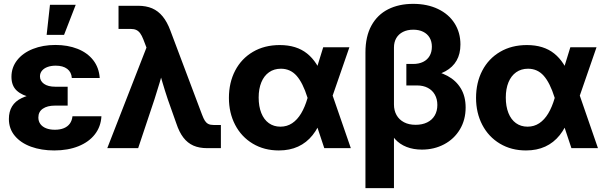

<svg xmlns="http://www.w3.org/2000/svg" viewBox="-20 -757 3100 981"><path d="M25.4 -149.1Q25.4 -224.5 90.1 -255.5Q154.8 -286.5 260.5 -286.5H325.7V-217.4H260.5Q221.9 -217.4 198.9 -201.7Q176 -186 176 -156.7Q176 -137.5 186.2 -123.4Q196.5 -109.3 215.4 -101.7Q234.4 -94.1 260.4 -94.1Q287.1 -94.1 306.4 -102.1Q325.7 -110.1 336.8 -125.4Q347.9 -140.8 350.3 -162.8H498.2Q495.4 -110.2 464.9 -70.8Q434.5 -31.5 380.8 -9.9Q327.1 11.7 257.2 11.7Q191.5 11.7 138.9 -7.3Q86.3 -26.4 55.9 -62.7Q25.4 -99 25.4 -149.1ZM267.8 -250.2Q189.1 -250.2 141.2 -259.4Q93.4 -268.6 65.9 -293.7Q38.5 -318.8 38.5 -364.6Q38.5 -412.5 67.7 -449.6Q96.9 -486.7 148.1 -507Q199.3 -527.3 263.1 -527.3Q325.9 -527.3 376 -507.6Q426.2 -487.8 456.1 -449.8Q485.9 -411.7 489.5 -358.4H347Q345 -388.7 323.4 -405.1Q301.8 -421.5 264.8 -421.5Q241.4 -421.5 223.1 -414.9Q204.9 -408.3 194.5 -395.8Q184.2 -383.3 184.2 -366.7Q184.2 -343.5 204.7 -328.7Q225.2 -313.9 263.1 -313.9H325.7V-250.2ZM235.3 -732.5H366.9L307.3 -578.8H218.3Z M728.4 -513.9 712.4 -555.7Q704.7 -575.4 696.2 -587Q687.7 -598.6 676.3 -603.9Q664.8 -609.2 648.1 -609.2H585.6V-727.5H685.6Q726.7 -727.5 757.5 -714.3Q788.3 -701 811.1 -673.1Q834 -645.3 850.4 -601L1012 -171.9Q1020 -150.4 1027.1 -139.6Q1034.1 -128.9 1044.5 -123.6Q1054.9 -118.4 1071.9 -118.4H1108.6V0H1039.1Q997.9 0 968.1 -13.1Q938.3 -26.3 917 -54Q895.7 -81.6 880.8 -126.6L837.1 -250Q822.9 -292.4 809.9 -336.6Q796.8 -380.8 782.3 -435.9H824.8Q794 -325.7 769.4 -250L685.9 0H528.1Z M1149.6 -256.8Q1149.6 -334.9 1181.5 -396.2Q1213.5 -457.6 1272.5 -492.2Q1331.4 -526.8 1409.4 -526.8Q1495 -526.8 1549 -483.5Q1603 -440.3 1630.9 -356.6H1656.8L1676.6 -277.4L1772.5 0H1636.9L1550.8 -259Q1527.3 -333.9 1495.4 -369.9Q1463.4 -405.9 1415.2 -405.9Q1380.3 -405.9 1354.6 -387.8Q1329 -369.8 1315.3 -336.6Q1301.6 -303.3 1301.6 -258.6Q1301.6 -213.5 1315 -179.7Q1328.4 -146 1353.5 -127.9Q1378.6 -109.8 1412.9 -109.8Q1446.2 -109.8 1472.6 -127.3Q1499 -144.9 1518.5 -177.4Q1538 -209.9 1551.4 -256.1L1631.4 -515.6H1765.2L1675.4 -256.1L1654.5 -163.3H1628.5Q1608.2 -105.4 1577.2 -66.6Q1546.2 -27.8 1503.2 -8.1Q1460.2 11.7 1404.7 11.7Q1329.7 11.7 1271.6 -23Q1213.5 -57.8 1181.5 -119Q1149.6 -180.2 1149.6 -256.8Z M1847.2 -489.2Q1847.2 -570.6 1877.7 -626.3Q1908.3 -681.9 1963.2 -709.6Q2018.2 -737.3 2091.1 -737.3Q2163 -737.3 2217.8 -711.1Q2272.7 -685 2302.6 -637.8Q2332.5 -590.7 2332.5 -529.8Q2332.5 -481.8 2313 -447.8Q2293.6 -413.8 2256.1 -393.1Q2218.6 -372.5 2163.4 -364.2V-400.5Q2222.6 -392.8 2266.4 -369.2Q2310.2 -345.7 2334.6 -305.1Q2359.1 -264.5 2359.1 -207.8Q2359.1 -144.6 2329.7 -95.7Q2300.4 -46.8 2249.3 -19.7Q2198.2 7.4 2135.8 7.4Q2092.2 7.4 2057.2 -6.3Q2022.2 -20.1 1998.7 -46.1Q1975.2 -72.2 1964.9 -108.5L1992.9 -113.8V204.1H1847.2ZM2214.6 -220.7Q2214.6 -250.7 2201.9 -273.2Q2189.3 -295.8 2165.9 -308.1Q2142.5 -320.4 2110.9 -320.4H2056.2V-430.2H2090.9Q2120.1 -430.2 2141.7 -440.7Q2163.4 -451.3 2175 -471.2Q2186.6 -491.1 2186.6 -518.4Q2186.6 -544.8 2175.1 -564.5Q2163.6 -584.1 2142 -594.7Q2120.5 -605.3 2091.7 -605.3Q2061.4 -605.3 2039.2 -594.1Q2016.9 -582.9 2004.9 -562.5Q1992.9 -542 1992.9 -514.1V-223Q1992.9 -192.4 2006.1 -168.9Q2019.3 -145.5 2044.2 -132.4Q2069.1 -119.3 2103.5 -119.3Q2137.5 -119.3 2162.5 -131.6Q2187.6 -143.8 2201.1 -166.8Q2214.6 -189.7 2214.6 -220.7Z M2412.3 -256.8Q2412.3 -334.9 2444.2 -396.2Q2476.2 -457.6 2535.2 -492.2Q2594.1 -526.8 2672.1 -526.8Q2757.7 -526.8 2811.7 -483.5Q2865.7 -440.3 2893.6 -356.6H2919.5L2939.3 -277.4L3035.2 0H2899.6L2813.5 -259Q2790 -333.9 2758.1 -369.9Q2726.1 -405.9 2677.9 -405.9Q2643 -405.9 2617.3 -387.8Q2591.7 -369.8 2578 -336.6Q2564.3 -303.3 2564.3 -258.6Q2564.3 -213.5 2577.7 -179.7Q2591.1 -146 2616.2 -127.9Q2641.3 -109.8 2675.6 -109.8Q2708.9 -109.8 2735.3 -127.3Q2761.7 -144.9 2781.2 -177.4Q2800.7 -209.9 2814.1 -256.1L2894.1 -515.6H3027.9L2938.1 -256.1L2917.2 -163.3H2891.2Q2870.9 -105.4 2839.9 -66.6Q2808.9 -27.8 2765.9 -8.1Q2722.9 11.7 2667.4 11.7Q2592.4 11.7 2534.3 -23Q2476.2 -57.8 2444.2 -119Q2412.3 -180.2 2412.3 -256.8Z"/></svg>

Font: Intratopia Thin
Style: Regular
Weight: 100
Designer: Rasmus Andersson
Foundry: rsms
Version: Version 3.000;Glyphs 3.2.3 (3260)